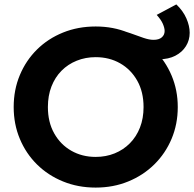

<svg xmlns="http://www.w3.org/2000/svg" viewBox="-20 -835 880 870"><path d="M413.5 15Q333.5 15 265.5 -12.8Q197.5 -40.5 147.5 -90Q97.5 -139.5 69.8 -206Q42 -272.5 42 -350Q42 -428 69.8 -494.5Q97.5 -561 147.5 -610.5Q197.5 -660 265.5 -687.5Q333.5 -715 413.5 -715Q493.5 -715 561.2 -687Q629 -659 679.2 -609Q729.5 -559 757.5 -492.8Q785.5 -426.5 785.5 -350Q785.5 -272.5 757.5 -206Q729.5 -139.5 679.2 -90Q629 -40.5 561.2 -12.8Q493.5 15 413.5 15ZM413.5 -124Q460 -124 499.5 -140Q539 -156 568.5 -185.8Q598 -215.5 614.2 -257Q630.5 -298.5 630.5 -350Q630.5 -418.5 602 -469.2Q573.5 -520 524.5 -548Q475.5 -576 413.5 -576Q367.5 -576 327.8 -560Q288 -544 258.8 -514.5Q229.5 -485 213.2 -443.2Q197 -401.5 197 -350Q197 -281.5 225.5 -230.8Q254 -180 303 -152Q352 -124 413.5 -124ZM701.5 -566.5Q670 -566.5 636 -576.8Q602 -587 565.5 -600.5Q529 -614 491 -624Q453 -634 413.5 -634L413 -715Q459 -715 498.5 -705.8Q538 -696.5 570.8 -684.5Q603.5 -672.5 629.8 -663.5Q656 -654.5 675.5 -654.5Q700.5 -654.5 713.2 -665.8Q726 -677 726 -694.5Q726 -708 718 -726.8Q710 -745.5 690 -767.5L779 -815Q809.5 -786 824.5 -751.8Q839.5 -717.5 839.5 -686.5Q839.5 -653 822.5 -625.8Q805.5 -598.5 774.5 -582.5Q743.5 -566.5 701.5 -566.5Z"/></svg>

Font: Geologica SemiBold
Style: Regular
Weight: 600
Designer: Sindre Bremnes, Frode Helland
Foundry: Monokrom Skriftforlag AS
Version: Version 1.010;gftools[0.9.28]